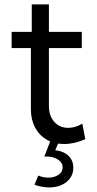

<svg xmlns="http://www.w3.org/2000/svg" viewBox="-20 -630 431 853"><path d="M358.9 -11.7Q310.5 9.8 264.6 9.8Q220.7 9.8 187.5 -9.5Q154.3 -28.8 135.7 -63.7Q117.2 -98.6 117.2 -145V-416.5H31.7V-488.3H121.1V-610.4H197.3V-488.3H343.3V-416.5H197.3V-159.7Q197.3 -115.7 220.9 -88.9Q244.6 -62 283.2 -62Q314.5 -62 345.7 -80.6ZM133.3 190.9 149.9 149.9Q171.9 159.2 194.8 159.2Q222.2 159.2 240.2 146.2Q258.3 133.3 258.3 113.8Q258.3 92.8 237.8 79.1Q217.3 65.4 187 65.4Q184.6 65.4 181.9 65.4Q179.2 65.4 176.8 65.9L203.6 -3.4H242.7L225.6 37.6Q261.7 41 283.7 61.8Q305.7 82.5 305.7 115.2Q305.7 153.3 275.9 178Q246.1 202.6 198.2 202.6Q166.5 202.6 133.3 190.9Z"/></svg>

Font: Kumbh Sans
Style: Regular
Weight: 400
Version: Version 1.005